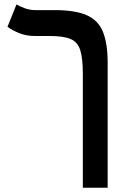

<svg xmlns="http://www.w3.org/2000/svg" viewBox="-20 -632 626 876"><path d="M471.2 -345.7V224.6H357.9V-294.9Q357.9 -365.7 346.2 -403.1Q334.5 -440.4 302 -454.1Q269.5 -467.8 207.5 -467.8H139.2Q100.1 -467.8 68.4 -480.5Q36.6 -493.2 14.2 -509.8L55.2 -611.8Q66.4 -604.5 90.8 -595.2Q115.2 -585.9 140.6 -585.9H228.5Q321.8 -585.9 374.5 -563.2Q427.2 -540.5 449.2 -487.8Q471.2 -435.1 471.2 -345.7Z"/></svg>

Font: Cascadia Mono NF SemiBold
Style: Regular
Weight: 600
Monospace: yes
Designer: Aaron Bell
Foundry: Saja Typeworks
Version: Version 2404.023; ttfautohint (v1.8.4)